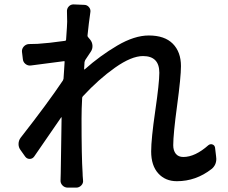

<svg xmlns="http://www.w3.org/2000/svg" viewBox="-20 -817 1040 875"><path d="M929.7 -155.3Q938.5 -162.1 948.2 -158.7Q958 -155.3 960 -144.5L964.8 -104.5Q965.8 -98.6 965.8 -92.8Q965.8 -64.5 944.3 -46.9Q873 8.8 786.1 8.8Q733.4 8.8 701.2 -26.9Q668.9 -62.5 668.9 -127Q668.9 -183.6 687.5 -311.5Q706.1 -439.5 706.1 -485.4Q706.1 -561.5 631.8 -561.5Q579.1 -561.5 504.4 -508.8Q429.7 -456.1 358.4 -378.9Q355.5 -376 354.5 -372.1Q351.6 -321.3 351.6 -276.4Q351.6 -100.6 356.4 -29.3Q356.4 -17.6 358.4 3.9Q360.4 17.6 350.6 27.8Q340.8 38.1 327.1 38.1H289.1Q274.4 38.1 264.6 27.8Q254.9 17.6 255.9 3.9Q256.8 -16.6 256.8 -27.3Q257.8 -124 260.7 -281.2Q260.7 -282.2 259.8 -282.7Q258.8 -283.2 258.8 -282.2Q171.9 -155.3 135.7 -103.5Q127.9 -92.8 115.2 -92.8Q102.5 -92.8 94.7 -103.5L73.2 -133.8Q64.5 -145.5 64.5 -160.2Q64.5 -176.8 74.2 -189.5Q197.3 -346.7 266.6 -450.2Q268.6 -454.1 269.5 -458Q270.5 -470.7 272 -496.1Q273.4 -521.5 274.4 -534.2Q275.4 -539.1 270.5 -538.1Q235.4 -534.2 121.1 -518.6Q107.4 -516.6 96.2 -525.4Q85 -534.2 84 -548.8L80.1 -581.1Q79.1 -594.7 88.4 -605Q97.7 -615.2 111.3 -616.2Q120.1 -616.2 151.4 -617.2Q200.2 -620.1 276.4 -630.9Q281.2 -631.8 281.2 -636.7Q286.1 -704.1 286.1 -717.8Q286.1 -748 285.2 -763.7Q284.2 -777.3 293 -787.1Q301.8 -796.9 314.5 -796.9Q315.4 -796.9 315.4 -796.9L363.3 -794.9Q377 -794.9 385.7 -784.2Q394.5 -773.4 391.6 -759.8Q384.8 -713.9 378.9 -656.2Q377.9 -652.3 380.9 -648.4L390.6 -636.7Q400.4 -625 401.4 -609.4Q402.3 -593.8 393.6 -581.1Q383.8 -567.4 368.2 -543Q366.2 -539.1 365.2 -534.2Q365.2 -529.3 364.3 -518.6Q363.3 -507.8 363.3 -502Q363.3 -501 364.3 -500.5Q365.2 -500 366.2 -501Q436.5 -563.5 514.6 -609.4Q592.8 -655.3 658.2 -655.3Q730.5 -655.3 767.6 -617.7Q804.7 -580.1 804.7 -515.6Q804.7 -465.8 787.1 -335.9Q769.5 -206.1 769.5 -155.3Q769.5 -130.9 781.2 -116.2Q793 -101.6 815.4 -101.6Q869.1 -101.6 929.7 -155.3Z"/></svg>

Font: Gen Jyuu Gothic L Monospace Medium
Style: Regular
Weight: 500
Designer: [Source Han Sans]
Ryoko NISHIZUKA  (kana & ideographs); Paul D. Hunt (Latin, Greek & Cyrillic); Wenlong ZHANG  (bopomofo
Version: Version 1.002.20150607